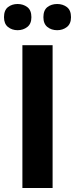

<svg xmlns="http://www.w3.org/2000/svg" viewBox="-22 -940 375 960"><path d="M90 0V-714H241V0ZM-2 -854Q-2 -889 18 -904.5Q38 -920 66 -920Q94 -920 114.5 -904.5Q135 -889 135 -854Q135 -821 114.5 -805Q94 -789 66 -789Q38 -789 18 -805Q-2 -821 -2 -854ZM195 -854Q195 -889 215 -904.5Q235 -920 264 -920Q292 -920 312.5 -904.5Q333 -889 333 -854Q333 -821 312.5 -805Q292 -789 264 -789Q235 -789 215 -805Q195 -821 195 -854Z"/></svg>

Font: Noto IKEA Arabic
Style: Bold
Weight: 700
Designer: Monotype Design Team
Foundry: Monotype Imaging Inc.
Version: Version 1.200